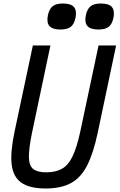

<svg xmlns="http://www.w3.org/2000/svg" viewBox="-20 -1059 681 1093"><path d="M240 14Q150 14 102.5 -18.5Q55 -51 46.5 -122Q38 -193 63 -310L167 -800H267L162 -302Q144 -214 144.5 -165Q145 -116 169 -97Q193 -78 243 -78Q298 -78 334 -99Q370 -120 394 -171Q418 -222 437 -310L541 -800H641L536 -302Q511 -185 475.5 -116Q440 -47 383.5 -16.5Q327 14 240 14ZM540 -891Q495 -891 477.5 -911Q460 -931 469 -974Q477 -1009 496.5 -1024Q516 -1039 554 -1039Q600 -1039 617 -1019Q634 -999 626 -958Q618 -921 598.5 -906Q579 -891 540 -891ZM324 -891Q279 -891 261.5 -911Q244 -931 253 -974Q261 -1009 280.5 -1024Q300 -1039 338 -1039Q384 -1039 401 -1019Q418 -999 410 -958Q402 -921 382.5 -906Q363 -891 324 -891Z"/></svg>

Font: Victor Mono Thin
Style: Italic
Weight: 100
Italic angle: -12°
Monospace: yes
Designer: Rune Bjørnerås
Version: Version 1.561;gftools[0.9.30]